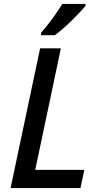

<svg xmlns="http://www.w3.org/2000/svg" viewBox="-20 -961 508 981"><path d="M34 0 185 -714H291L160 -93H411L391 0ZM190 -794Q207 -813 227 -838.5Q247 -864 266 -891.5Q285 -919 299 -941H417V-932Q407 -919 388 -898.5Q369 -878 346.5 -856Q324 -834 301.5 -814.5Q279 -795 260 -781H190Z"/></svg>

Font: Noto Sans Display Medium
Style: Italic
Weight: 500
Italic angle: -12°
Designer: Monotype Design Team
Foundry: Monotype Imaging Inc.
Version: Version 2.003